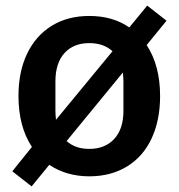

<svg xmlns="http://www.w3.org/2000/svg" viewBox="-20 -617 639 686"><path d="M575 -543 504 -456Q552 -383 552 -274Q552 -187 521.5 -122Q491 -57 433.5 -22Q376 13 299 13Q218 13 156 -28L93 49L24 -5L94 -92Q46 -165 46 -274Q46 -361 77 -425.5Q108 -490 165 -525Q222 -560 299 -560Q383 -560 442 -519L506 -597ZM178 -221Q178 -209 180 -189L382 -434Q350 -463 299 -463Q243 -463 210.5 -427.5Q178 -392 178 -326ZM421 -326Q421 -338 419 -358L218 -113Q249 -85 299 -85Q355 -85 388 -120.5Q421 -156 421 -221Z"/></svg>

Font: IBM Plex Sans JP SemiBold
Style: Regular
Weight: 600
Designer: Mike Abbink; Paul van der Laan; Pieter van Rosmalen; Wujin Sim; Yejin Wi; Jinhee Kim; Boomi Park; Yona Kim; Kichan Ma
Foundry: Sandoll Inc.
Version: Version 1.001